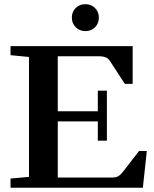

<svg xmlns="http://www.w3.org/2000/svg" viewBox="-20 -879 722 899"><path d="M379.9 -733.4Q352.5 -733.4 334.5 -751.5Q316.4 -769.5 316.4 -796.9Q316.4 -823.7 334.5 -841.6Q352.5 -859.4 379.9 -859.4Q406.7 -859.4 424.8 -841.6Q442.9 -823.7 442.9 -796.9Q442.9 -769 424.8 -751.2Q406.7 -733.4 379.9 -733.4ZM29.3 0V-43L115.7 -50.8V-612.3L29.3 -620.6V-663.1H601.1V-486.3H564.5L494.6 -593.8Q486.8 -605.5 474.6 -610.6Q462.4 -615.7 437 -615.7H250.5V-357.9H438V-454.6H480.5V-220.2H438V-310.5H250.5V-47.9H506.8Q522.5 -47.9 533.2 -53.7Q543.9 -59.6 556.2 -75.2L630.9 -171.9H667.5L648.9 0Z"/></svg>

Font: Elstob 6pt SemiBold
Style: Regular
Weight: 600
Designer: Peter S. Baker
Version: Version 1.015